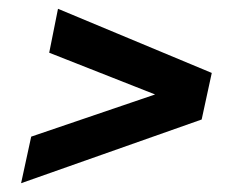

<svg xmlns="http://www.w3.org/2000/svg" viewBox="-20 -472 549 437"><path d="M28 -55 51 -161 333 -257 92 -352 112 -452 462 -306 439 -200Z"/></svg>

Font: Saira Semi Condensed SemiBold
Style: Italic
Weight: 600
Width: 4
Italic angle: -12°
Designer: Hector Gatti with collaboration of the Omnibus-Type team
Foundry: Omnibus-Type
Version: Version 1.001; ttfautohint (v1.8)